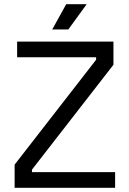

<svg xmlns="http://www.w3.org/2000/svg" viewBox="-20 -899 617 919"><path d="M50 0V-111L440 -613V-625H62V-700H523V-589L133 -87V-75H531V0ZM230 -758 297 -879H395L307 -758Z"/></svg>

Font: Space Grotesk
Style: Regular
Weight: 400
Designer: Florian Karsten
Foundry: Florian Karsten
Version: Version 2.000